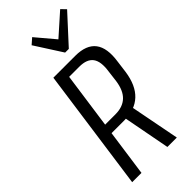

<svg xmlns="http://www.w3.org/2000/svg" viewBox="-293 -986 1037 1037"><g transform="rotate(-45 225.0 -468.0)"><path d="M132 -700H299Q383 -700 418 -654Q453 -608 439 -515L430 -446Q417 -356 369 -311Q321 -266 239 -266H139L147 -323H229Q285 -323 317.5 -353.5Q350 -384 359 -448L367 -513Q377 -580 354 -611.5Q331 -643 273 -643H180L199 -667L105 0H34ZM249 -284H320L375 0H303ZM446 -909 301 -751H273L173 -907L206 -936L308 -815H284L420 -936Z"/></g></svg>

Font: Pathway Extreme Condensed Light
Style: Italic
Weight: 300
Width: 3
Italic angle: -8°
Version: Version 1.001;gftools[0.9.26]